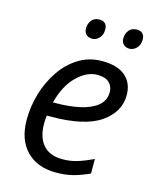

<svg xmlns="http://www.w3.org/2000/svg" viewBox="-111 -804 721 890"><g transform="rotate(15 249.0 -359.5)"><path d="M242.7 9.8Q152.3 9.8 100.8 -43.9Q49.3 -97.7 49.3 -191.9Q49.3 -256.8 68.1 -319.6Q86.9 -382.3 122.1 -433.3Q157.2 -484.4 206.8 -514.6Q256.3 -544.9 317.9 -544.9Q391.6 -544.9 429.7 -512Q467.8 -479 467.8 -421.4Q467.8 -340.3 391.4 -287.4Q314.9 -234.4 152.8 -234.4H134.3Q131.8 -214.8 131.8 -194.8Q131.8 -130.4 163.1 -94Q194.3 -57.6 256.8 -57.6Q295.4 -57.6 329.8 -68.6Q364.3 -79.6 401.9 -97.7V-27.8Q365.7 -11.2 329.1 -0.7Q292.5 9.8 242.7 9.8ZM146 -300.8H157.7Q220.2 -300.8 272.5 -311.8Q324.7 -322.8 356.4 -347.9Q388.2 -373 388.2 -415Q388.2 -442.4 369.6 -460Q351.1 -477.5 313 -477.5Q262.7 -477.5 215.3 -431.4Q168 -385.3 146 -300.8ZM423.8 -632.8Q406.7 -632.8 395.5 -643.1Q384.3 -653.3 384.3 -672.4Q384.3 -693.8 397.2 -710.7Q410.2 -727.5 435.1 -727.5Q454.1 -727.5 463.4 -717.3Q472.7 -707 472.7 -689.9Q472.7 -663.6 457.5 -648.2Q442.4 -632.8 423.8 -632.8ZM245.1 -632.8Q227.1 -632.8 216.1 -643.1Q205.1 -653.3 205.1 -672.4Q205.1 -693.8 217.8 -710.7Q230.5 -727.5 254.9 -727.5Q274.9 -727.5 283.9 -717.3Q293 -707 293 -689.9Q293 -663.6 278.3 -648.2Q263.7 -632.8 245.1 -632.8Z"/></g></svg>

Font: Open Sans
Style: Italic
Weight: 400
Italic angle: -12°
Designer: Monotype Design Team
Foundry: Monotype Imaging Inc.
Version: Version 3.000; ttfautohint (v1.8.4)